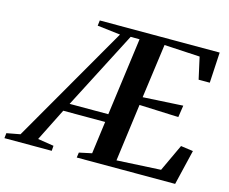

<svg xmlns="http://www.w3.org/2000/svg" viewBox="-195 -887 1229 1031"><g transform="rotate(15 419.5 -371.5)"><path d="M-92.5 0 -89.5 -28.5 -14.5 -42.5 363 -698 235 -713 238.5 -743H905L895.5 -573H833.5L806.5 -694.5L608.5 -705.5L567.5 -404.5L790 -417L780 -351L562 -360L519.5 -40.5L764 -53.5L834.5 -204.5L903 -195L856.5 0H309.5L313.5 -28.5L383.5 -43.5L407.5 -224H174.5L83.5 -42.5L172.5 -28.5L170.5 0ZM198 -268.5H413L471 -700.5L421.5 -701Z"/></g></svg>

Font: Merriweather 96pt SemiBold
Style: Italic
Weight: 600
Italic angle: -7.8°
Version: Version 2.101